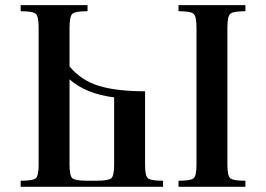

<svg xmlns="http://www.w3.org/2000/svg" viewBox="-20 -720 1024 740"><path d="M856.4 -85.9V-613.3C856.4 -641.9 860 -659.7 867.2 -666.5C874.3 -673.3 893.9 -676.8 925.8 -676.8V-700.2H668V-676.8C699.9 -676.8 719.4 -673.3 726.6 -666.5C733.7 -659.7 737.3 -641.9 737.3 -613.3V-85.9C737.3 -57.3 733.7 -39.7 726.6 -33.2C719.4 -26.7 699.9 -23.4 668 -23.4V0H925.8V-23.4C893.9 -23.4 874.3 -26.7 867.2 -33.2C860 -39.7 856.4 -57.3 856.4 -85.9ZM248 -463.9V-613.3C248 -641.9 251.6 -659.7 258.8 -666.5C266 -673.3 285.5 -676.8 317.4 -676.8V-700.2H59.6V-676.8C91.5 -676.8 111 -673.3 118.2 -666.5C125.3 -659.7 128.9 -641.9 128.9 -613.3V-85.9C128.9 -57.3 125.3 -39.7 118.2 -33.2C111 -26.7 91.5 -23.4 59.6 -23.4V0H608.4V-23.4C576.5 -23.4 557 -26.7 549.8 -33.2C542.6 -39.7 539.1 -57.3 539.1 -85.9V-368.2C466.8 -368.2 407.9 -375 362.3 -388.7C316.7 -402.3 278.6 -427.4 248 -463.9ZM419.9 -344.7V-85.9C419.9 -57.3 416.3 -39.7 409.2 -33.2C402 -26.7 382.5 -23.4 350.6 -23.4H317.4C285.5 -23.4 266 -26.7 258.8 -33.2C251.6 -39.7 248 -57.3 248 -85.9V-414.1C289.7 -377 347 -353.8 419.9 -344.7Z"/></svg>

Font: TriodPostnaja
Style: Medium
Weight: 500
Version: 20110805; ttfautohint (v0.96) -l 8 -r 50 -G 200 -x 14 -w "G"